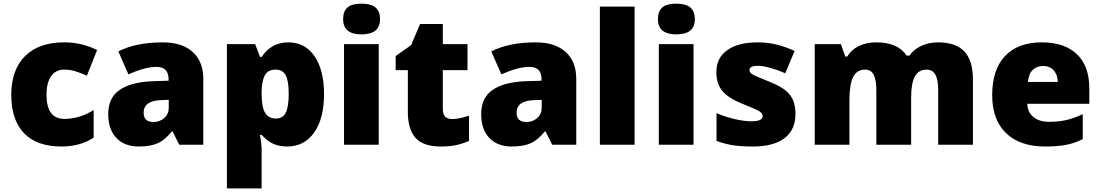

<svg xmlns="http://www.w3.org/2000/svg" viewBox="-20 -796 6053 1056"><path d="M317.9 9.8Q182.1 9.8 112.1 -63.5Q42 -136.7 42 -273.9Q42 -411.6 117.7 -487.3Q193.4 -563 333 -563Q429.2 -563 514.2 -521L458 -379.9Q423.3 -395 394 -404.1Q364.7 -413.1 333 -413.1Q286.6 -413.1 261.2 -377Q235.8 -340.8 235.8 -274.9Q235.8 -142.1 334 -142.1Q418 -142.1 495.1 -190.9V-39.1Q421.4 9.8 317.9 9.8Z M965.8 0 929.2 -73.2H925.3Q886.7 -25.4 846.7 -7.8Q806.6 9.8 743.2 9.8Q665 9.8 620.1 -37.1Q575.2 -84 575.2 -168.9Q575.2 -257.3 636.7 -300.5Q698.2 -343.8 814.9 -349.1L907.2 -352.1V-359.9Q907.2 -428.2 839.8 -428.2Q779.3 -428.2 686 -387.2L630.9 -513.2Q727.5 -563 875 -563Q981.4 -563 1039.8 -510.3Q1098.1 -457.5 1098.1 -362.8V0ZM824.2 -125Q858.9 -125 883.5 -147Q908.2 -168.9 908.2 -204.1V-247.1L864.3 -245.1Q770 -241.7 770 -175.8Q770 -125 824.2 -125Z M1560.1 9.8Q1518.1 9.8 1484.9 -4.2Q1451.7 -18.1 1418.9 -54.2H1410.2Q1418.9 3.9 1418.9 18.1V240.2H1228V-553.2H1383.3L1410.2 -482.9H1418.9Q1472.2 -563 1565.9 -563Q1657.7 -563 1710 -486.8Q1762.2 -410.6 1762.2 -277.8Q1762.2 -144 1707.8 -67.1Q1653.3 9.8 1560.1 9.8ZM1496.1 -413.1Q1454.1 -413.1 1437.3 -383.1Q1420.4 -353 1418.9 -293.9V-278.8Q1418.9 -207.5 1438 -175.8Q1457 -144 1498 -144Q1534.7 -144 1551.3 -175.5Q1567.9 -207 1567.9 -279.8Q1567.9 -351.1 1551.3 -382.1Q1534.7 -413.1 1496.1 -413.1Z M2063 0H1872.1V-553.2H2063ZM1867.2 -690.9Q1867.2 -733.9 1891.1 -754.9Q1915 -775.9 1968.3 -775.9Q2021.5 -775.9 2045.9 -754.4Q2070.3 -732.9 2070.3 -690.9Q2070.3 -606.9 1968.3 -606.9Q1867.2 -606.9 1867.2 -690.9Z M2467.3 -141.1Q2505.9 -141.1 2559.6 -160.2V-21Q2521 -4.4 2486.1 2.7Q2451.2 9.8 2404.3 9.8Q2308.1 9.8 2265.6 -37.4Q2223.1 -84.5 2223.1 -182.1V-410.2H2156.2V-487.8L2241.2 -547.9L2290.5 -664.1H2415.5V-553.2H2551.3V-410.2H2415.5V-194.8Q2415.5 -141.1 2467.3 -141.1Z M3017.1 0 2980.5 -73.2H2976.6Q2938 -25.4 2897.9 -7.8Q2857.9 9.8 2794.4 9.8Q2716.3 9.8 2671.4 -37.1Q2626.5 -84 2626.5 -168.9Q2626.5 -257.3 2688 -300.5Q2749.5 -343.8 2866.2 -349.1L2958.5 -352.1V-359.9Q2958.5 -428.2 2891.1 -428.2Q2830.6 -428.2 2737.3 -387.2L2682.1 -513.2Q2778.8 -563 2926.3 -563Q3032.7 -563 3091.1 -510.3Q3149.4 -457.5 3149.4 -362.8V0ZM2875.5 -125Q2910.2 -125 2934.8 -147Q2959.5 -168.9 2959.5 -204.1V-247.1L2915.5 -245.1Q2821.3 -241.7 2821.3 -175.8Q2821.3 -125 2875.5 -125Z M3470.2 0H3279.3V-759.8H3470.2Z M3794.4 0H3603.5V-553.2H3794.4ZM3598.6 -690.9Q3598.6 -733.9 3622.6 -754.9Q3646.5 -775.9 3699.7 -775.9Q3752.9 -775.9 3777.3 -754.4Q3801.8 -732.9 3801.8 -690.9Q3801.8 -606.9 3699.7 -606.9Q3598.6 -606.9 3598.6 -690.9Z M4355 -169.9Q4355 -81.1 4294.4 -35.6Q4233.9 9.8 4120.6 9.8Q4059.1 9.8 4013.7 3.2Q3968.3 -3.4 3920.9 -21V-173.8Q3965.3 -154.3 4018.3 -141.6Q4071.3 -128.9 4112.8 -128.9Q4174.8 -128.9 4174.8 -157.2Q4174.8 -171.9 4157.5 -183.3Q4140.1 -194.8 4056.6 -228Q3980.5 -259.3 3950.2 -299.1Q3919.9 -338.9 3919.9 -399.9Q3919.9 -477.1 3979.5 -520Q4039.1 -563 4147.9 -563Q4202.6 -563 4250.7 -551Q4298.8 -539.1 4350.6 -516.1L4298.8 -393.1Q4260.7 -410.2 4218.3 -422.1Q4175.8 -434.1 4148.9 -434.1Q4102.1 -434.1 4102.1 -411.1Q4102.1 -397 4118.4 -387Q4134.8 -377 4212.9 -346.2Q4271 -322.3 4299.6 -299.3Q4328.1 -276.4 4341.6 -245.4Q4355 -214.4 4355 -169.9Z M5140.1 0V-300.8Q5140.1 -356.9 5124.8 -385Q5109.4 -413.1 5076.2 -413.1Q5032.2 -413.1 5011.7 -375.5Q4991.2 -337.9 4991.2 -257.8V0H4799.8V-300.8Q4799.8 -356.9 4785.2 -385Q4770.5 -413.1 4737.8 -413.1Q4692.9 -413.1 4672.4 -373Q4651.9 -333 4651.9 -242.2V0H4460.9V-553.2H4605L4628.9 -484.9H4640.1Q4662.1 -522.9 4703.9 -543Q4745.6 -563 4798.8 -563Q4918.5 -563 4966.8 -490.2H4981.9Q5005.4 -524.4 5047.1 -543.7Q5088.9 -563 5139.2 -563Q5237.3 -563 5284.2 -512.7Q5331.1 -462.4 5331.1 -359.9V0Z M5728 9.8Q5589.8 9.8 5513.4 -63.7Q5437 -137.2 5437 -272.9Q5437 -413.1 5507.8 -488Q5578.6 -563 5710 -563Q5835 -563 5903.1 -497.8Q5971.2 -432.6 5971.2 -310.1V-225.1H5629.9Q5631.8 -178.7 5663.8 -152.3Q5695.8 -126 5751 -126Q5801.3 -126 5843.5 -135.5Q5885.7 -145 5935.1 -168V-30.8Q5890.1 -7.8 5842.3 1Q5794.4 9.8 5728 9.8ZM5716.8 -433.1Q5683.1 -433.1 5660.4 -411.9Q5637.7 -390.6 5633.8 -345.2H5797.9Q5796.9 -385.3 5775.1 -409.2Q5753.4 -433.1 5716.8 -433.1Z"/></svg>

Font: Open Sans ExtBd
Style: Bold
Weight: 800
Foundry: Ascender Corporation
Version: Version 1.10